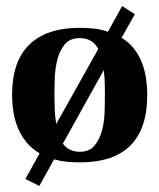

<svg xmlns="http://www.w3.org/2000/svg" viewBox="-20 -527 527 635"><path d="M382 -402Q407 -387 423.5 -365.5Q440 -344 449.5 -319.5Q459 -295 463 -267.5Q467 -240 467 -213Q467 10 244 10Q222 10 201 8Q180 6 159 0L110 88L64 65L111 -20Q85 -35 67.5 -56.5Q50 -78 39.5 -103Q29 -128 24.5 -156.5Q20 -185 20 -213Q20 -324 77 -379.5Q134 -435 244 -435Q267 -435 290.5 -432.5Q314 -430 337 -422L384 -507L426 -480ZM160 -211Q160 -188 161 -164Q162 -140 166 -117L305 -365Q286 -401 244 -401Q211 -401 194 -380Q177 -359 169.5 -329Q162 -299 161 -266.5Q160 -234 160 -211ZM244 -25Q276 -25 293 -46Q310 -67 317.5 -96Q325 -125 326 -157Q327 -189 327 -211Q327 -232 326.5 -253Q326 -274 323 -295L188 -52Q198 -38 212.5 -31.5Q227 -25 244 -25Z"/></svg>

Font: Gamine
Style: Bold
Weight: 700
Designer: Tapiwanashe Sebastian Garikayi
Version: Version 1.000